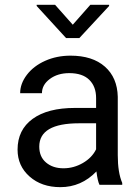

<svg xmlns="http://www.w3.org/2000/svg" viewBox="-20 -770 584 800"><path d="M53.2 0ZM394.5 0Q386.7 -15.6 381.8 -55.7Q318.8 9.8 231.4 9.8Q153.3 9.8 103.3 -34.4Q53.2 -78.6 53.2 -146.5Q53.2 -229 116 -274.7Q178.7 -320.3 292.5 -320.3H380.4V-361.8Q380.4 -409.2 352.1 -437.3Q323.7 -465.3 268.6 -465.3Q220.2 -465.3 187.5 -440.9Q154.8 -416.5 154.8 -381.8H64Q64 -421.4 92 -458.3Q120.1 -495.1 168.2 -516.6Q216.3 -538.1 273.9 -538.1Q365.2 -538.1 417 -492.4Q468.8 -446.8 470.7 -366.7V-123.5Q470.7 -50.8 489.3 -7.8V0ZM244.6 -68.8Q287.1 -68.8 325.2 -90.8Q363.3 -112.8 380.4 -147.9V-256.3H309.6Q143.6 -256.3 143.6 -159.2Q143.6 -116.7 171.9 -92.8Q200.2 -68.8 244.6 -68.8ZM283.2 -667 356.4 -750H434.6V-745.1L310.5 -611.3H255.4L132.8 -745.1V-750H209.5Z"/></svg>

Font: Roboto
Style: Regular
Weight: 400
Designer: Google
Version: Version 2.134; 2016; ttfautohint (v1.6)